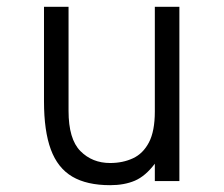

<svg xmlns="http://www.w3.org/2000/svg" viewBox="-20 -531 656 563"><path d="M303 12Q234.5 12 191.8 -13.2Q149 -38.5 129 -92.8Q109 -147 109 -234V-511H181V-206Q181 -123 215.8 -88Q250.5 -53 303 -53Q340 -53 369.8 -66.8Q399.5 -80.5 416.8 -113.5Q434 -146.5 434 -204V-511H506V0H434V-51Q406.5 -14.5 375.5 -1.2Q344.5 12 303 12Z"/></svg>

Font: Overpass Mono Light
Style: Regular
Weight: 300
Monospace: yes
Designer: Delve Withrington, Dave Bailey
Foundry: Delve Fonts LLC
Version: Version 4.000